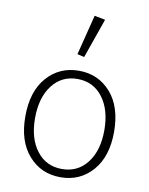

<svg xmlns="http://www.w3.org/2000/svg" viewBox="-86 -820 696 895"><g transform="rotate(10 262.0 -372.5)"><path d="M52 -239Q52 -358 111 -425Q170 -492 262 -492Q354 -492 413 -425Q472 -358 472 -239Q472 -122 413 -55Q354 12 262 12Q170 12 111 -55Q52 -122 52 -239ZM426 -239Q426 -336 381.5 -394.5Q337 -453 262 -453Q187 -453 142.5 -394.5Q98 -336 98 -239Q98 -143 142.5 -85Q187 -27 262 -27Q337 -27 381.5 -85Q426 -143 426 -239ZM241 -567 289 -757 340 -747 274 -559Z"/></g></svg>

Font: Toshiba Sans Light
Style: Regular
Weight: 300
Designer: Paul D. Hunt
Foundry: Toshiba Corporation
Version: Version 2.020;PS 2.0;hotconv 1.0.86;makeotf.lib2.5.63406